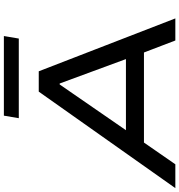

<svg xmlns="http://www.w3.org/2000/svg" viewBox="9 -938 925 991"><g transform="rotate(-90 471.5 -442.5)"><path d="M-4 0 494 -705H599L872 0H758L680 -204L732 -162H191L261 -205L119 0ZM531 -597 275 -226 242 -255H710L672 -228L536 -597ZM357 -808 370 -885H781L768 -808Z"/></g></svg>

Font: Nunito Sans 7pt Expanded Medium
Style: Italic
Weight: 500
Width: 7
Italic angle: -9°
Designer: Vernon Adams
Foundry: Vernon Adams
Version: Version 3.101;gftools[0.9.27]